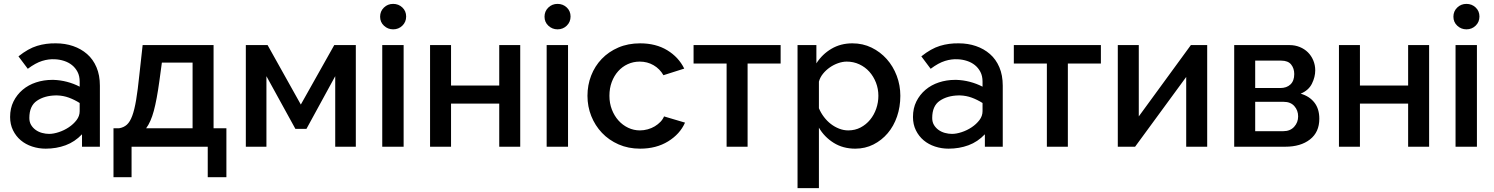

<svg xmlns="http://www.w3.org/2000/svg" viewBox="-20 -755 7688 988"><path d="M215 10Q179 10 145.5 -1Q112 -12 87 -33Q62 -54 47 -84.5Q32 -115 32 -153Q32 -198 49.5 -233Q67 -268 96.5 -293Q126 -318 165.5 -331Q205 -344 249 -344H255Q290 -343 324.5 -334Q359 -325 390 -309V-335Q390 -364 379 -385Q368 -406 350.5 -420Q333 -434 310 -441.5Q287 -449 263 -450Q231 -452 197 -441.5Q163 -431 123 -401L75 -465Q125 -505 171 -519Q217 -533 268 -532Q315 -532 356 -518Q397 -504 428 -477Q459 -450 476.5 -409Q494 -368 494 -314V0H402V-64Q365 -25 317.5 -7.5Q270 10 215 10ZM390 -225Q363 -242 334.5 -252.5Q306 -263 274 -264H267Q209 -263 170 -236.5Q131 -210 131 -148Q131 -127 140 -112Q149 -97 163.5 -86.5Q178 -76 196.5 -71Q215 -66 233 -66Q255 -66 282.5 -75Q310 -84 334 -100Q358 -116 374 -137Q390 -158 390 -183Z M564 -95H593Q617 -99 633 -113.5Q649 -128 660.5 -159Q672 -190 680.5 -240.5Q689 -291 697 -369L714 -523H1079V-95H1145V157H1049V0H657V157H564ZM971 -95V-433H813L800 -337Q787 -242 771.5 -184.5Q756 -127 732 -95Z M1528 -217 1700 -523H1811V0H1705V-363L1557 -92H1500L1351 -363V0H1245V-523H1357Z M1947 0V-523H2057V0ZM2070 -670Q2070 -642 2050.5 -623Q2031 -604 2003 -604Q1976 -604 1956 -622.5Q1936 -641 1936 -669Q1936 -697 1955.5 -716Q1975 -735 2003 -735Q2031 -735 2050.5 -716.5Q2070 -698 2070 -670Z M2301 -315H2549V-523H2657V0H2549V-222H2301V0H2193V-523H2301Z M2793 0V-523H2903V0ZM2916 -670Q2916 -642 2896.5 -623Q2877 -604 2849 -604Q2822 -604 2802 -622.5Q2782 -641 2782 -669Q2782 -697 2801.5 -716Q2821 -735 2849 -735Q2877 -735 2896.5 -716.5Q2916 -698 2916 -670Z M3003 -262Q3003 -317 3022 -366Q3041 -415 3076.5 -452Q3112 -489 3162 -510.5Q3212 -532 3274 -532Q3355 -532 3413.5 -496.5Q3472 -461 3501 -402L3394 -368Q3375 -401 3343 -419.5Q3311 -438 3272 -438Q3239 -438 3210.5 -425Q3182 -412 3161 -388.5Q3140 -365 3128 -333Q3116 -301 3116 -262Q3116 -224 3128.5 -191.5Q3141 -159 3162.5 -135Q3184 -111 3212.5 -97.5Q3241 -84 3273 -84Q3293 -84 3313 -89.5Q3333 -95 3349.5 -105Q3366 -115 3378.5 -128Q3391 -141 3397 -156L3505 -124Q3479 -65 3418 -27.5Q3357 10 3274 10Q3213 10 3163 -12Q3113 -34 3077.5 -71.5Q3042 -109 3022.5 -158Q3003 -207 3003 -262Z M3827 0H3719V-428H3549V-523H3997V-428H3827Z M4381 10Q4318 10 4270 -20Q4222 -50 4194 -98V213H4084V-523H4181V-429Q4211 -476 4258.5 -504Q4306 -532 4366 -532Q4420 -532 4465 -510Q4510 -488 4543 -451Q4576 -414 4594.5 -365Q4613 -316 4613 -262Q4613 -205 4596 -155.5Q4579 -106 4548 -69.5Q4517 -33 4474.5 -11.5Q4432 10 4381 10ZM4345 -84Q4380 -84 4408.5 -99Q4437 -114 4457.5 -139Q4478 -164 4489 -196Q4500 -228 4500 -262Q4500 -298 4487.5 -330Q4475 -362 4453.5 -386Q4432 -410 4402 -424Q4372 -438 4337 -438Q4316 -438 4293 -430Q4270 -422 4250 -408Q4230 -394 4215 -375.5Q4200 -357 4194 -335V-198Q4204 -174 4220 -153Q4236 -132 4255.5 -117Q4275 -102 4298 -93Q4321 -84 4345 -84Z M4861 10Q4825 10 4791.5 -1Q4758 -12 4733 -33Q4708 -54 4693 -84.5Q4678 -115 4678 -153Q4678 -198 4695.5 -233Q4713 -268 4742.5 -293Q4772 -318 4811.5 -331Q4851 -344 4895 -344H4901Q4936 -343 4970.5 -334Q5005 -325 5036 -309V-335Q5036 -364 5025 -385Q5014 -406 4996.5 -420Q4979 -434 4956 -441.5Q4933 -449 4909 -450Q4877 -452 4843 -441.5Q4809 -431 4769 -401L4721 -465Q4771 -505 4817 -519Q4863 -533 4914 -532Q4961 -532 5002 -518Q5043 -504 5074 -477Q5105 -450 5122.5 -409Q5140 -368 5140 -314V0H5048V-64Q5011 -25 4963.5 -7.5Q4916 10 4861 10ZM5036 -225Q5009 -242 4980.5 -252.5Q4952 -263 4920 -264H4913Q4855 -263 4816 -236.5Q4777 -210 4777 -148Q4777 -127 4786 -112Q4795 -97 4809.5 -86.5Q4824 -76 4842.5 -71Q4861 -66 4879 -66Q4901 -66 4928.5 -75Q4956 -84 4980 -100Q5004 -116 5020 -137Q5036 -158 5036 -183Z M5475 0H5367V-428H5197V-523H5645V-428H5475Z M5840 -156 6108 -523H6192V0H6084V-359L5821 0H5732V-523H5840Z M6616 -523Q6644 -523 6668.5 -513Q6693 -503 6710.5 -485.5Q6728 -468 6738 -444Q6748 -420 6748 -393Q6748 -359 6731 -324.5Q6714 -290 6673 -273Q6718 -260 6743.5 -227.5Q6769 -195 6769 -144Q6769 -75 6721 -37.5Q6673 0 6594 0H6331V-523ZM6568 -302Q6601 -302 6620.5 -320.5Q6640 -339 6640 -374Q6640 -403 6624 -423Q6608 -443 6573 -443H6439V-302ZM6584 -80Q6619 -80 6639.5 -102.5Q6660 -125 6660 -156Q6660 -187 6640.5 -209Q6621 -231 6586 -231H6439V-80Z M6978 -315H7226V-523H7334V0H7226V-222H6978V0H6870V-523H6978Z M7470 0V-523H7580V0ZM7593 -670Q7593 -642 7573.5 -623Q7554 -604 7526 -604Q7499 -604 7479 -622.5Q7459 -641 7459 -669Q7459 -697 7478.5 -716Q7498 -735 7526 -735Q7554 -735 7573.5 -716.5Q7593 -698 7593 -670Z"/></svg>

Font: IngvarSans
Style: Regular
Weight: 600
Version: Version 3.000